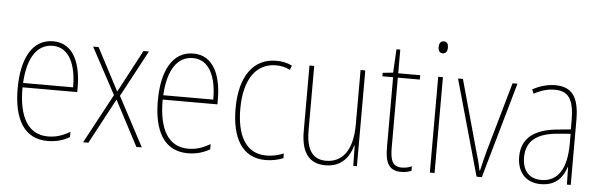

<svg xmlns="http://www.w3.org/2000/svg" viewBox="-48 -882 3285 1052"><g transform="rotate(5 1595.0 -356.5)"><path d="M223 -537C106 -537 51 -423 51 -263C51 -97 108 10 239 10C287 10 325 -2 360 -22V-51C317 -26 282 -15 239 -15C131 -15 76 -106 77 -271H378V-298C378 -424 337 -537 223 -537ZM223 -512C314 -512 354 -417 353 -295H78C86 -440 140 -512 223 -512Z M580 -272 434 0H463L596 -249L727 0H757L613 -271L750 -527H720L596 -293L473 -527H443Z M994 -537C877 -537 822 -423 822 -263C822 -97 879 10 1010 10C1058 10 1096 -2 1131 -22V-51C1088 -26 1053 -15 1010 -15C902 -15 847 -106 848 -271H1149V-298C1149 -424 1108 -537 994 -537ZM994 -512C1085 -512 1125 -417 1124 -295H849C857 -440 911 -512 994 -512Z M1438 10C1473 10 1510 2 1535 -9V-35C1506 -22 1472 -15 1440 -15C1324 -15 1276 -117 1276 -258C1276 -422 1343 -512 1450 -512C1477 -512 1504 -507 1528 -494L1537 -518C1511 -531 1483 -537 1449 -537C1325 -537 1250 -435 1250 -258C1250 -97 1308 10 1438 10Z M1940 -527H1914V-227C1914 -82 1856 -15 1768 -15C1698 -15 1659 -62 1659 -173V-527H1633V-166C1633 -49 1677 10 1767 10C1860 10 1899 -53 1916 -112H1918L1920 0H1940Z M2185 -14C2134 -14 2121 -49 2121 -119V-503H2242V-527H2121V-657H2100L2093 -528L2036 -522V-503H2095V-120C2095 -37 2113 10 2184 10C2208 10 2224 5 2240 -1V-26C2226 -19 2206 -14 2185 -14Z M2355 -723C2335 -723 2329 -706 2329 -690C2329 -672 2336 -657 2354 -657C2372 -657 2380 -671 2380 -691C2380 -707 2375 -723 2355 -723ZM2367 -527H2341V0H2367Z M2598 0H2627L2777 -527H2750L2642 -148C2631 -108 2623 -74 2614 -35H2611C2603 -75 2594 -109 2582 -148L2477 -527H2450Z M2983 -537C2942 -537 2898 -524 2860 -503L2870 -480C2913 -504 2950 -512 2983 -512C3058 -512 3090 -471 3090 -351V-303L3017 -296C2893 -284 2821 -234 2821 -129C2821 -53 2862 10 2952 10C3038 10 3074 -43 3091 -96H3093L3095 0H3116V-356C3116 -486 3075 -537 2983 -537ZM3017 -273 3091 -279V-220C3090 -98 3051 -13 2952 -13C2886 -13 2848 -55 2848 -129C2848 -219 2907 -263 3017 -273Z"/></g></svg>

Font: Noto Sans Thai Cond Thin
Style: Regular
Weight: 100
Width: 3
Designer: Monotype Design Team
Foundry: Monotype Imaging Inc.
Version: Version 2.002